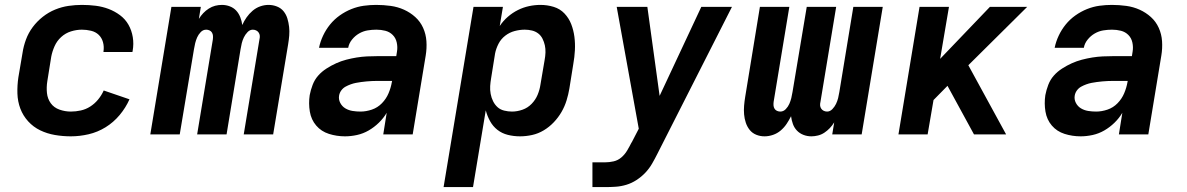

<svg xmlns="http://www.w3.org/2000/svg" viewBox="-20 -548 4840 783"><path d="M269 8Q236 8 204 2.5Q172 -3 144 -16.5Q116 -30 95 -53Q74 -76 63 -105Q52 -134 51 -167Q50 -200 55 -233L72 -333Q76 -360 86 -387Q96 -414 113.5 -437.5Q131 -461 154.5 -479.5Q178 -498 205 -509Q232 -520 259.5 -524Q287 -528 314 -528Q343 -528 370.5 -524.5Q398 -521 423 -511.5Q448 -502 469.5 -486Q491 -470 504 -447Q517 -424 521.5 -396.5Q526 -369 521 -341Q521 -340 520.5 -338.5Q520 -337 520 -336H402Q402 -337 402 -337.5Q402 -338 402 -338Q405 -358 400 -376Q395 -394 382.5 -406Q370 -418 351.5 -422.5Q333 -427 314 -427Q292 -427 269.5 -420Q247 -413 229.5 -397Q212 -381 202.5 -359.5Q193 -338 189 -317L173 -217Q169 -192 171.5 -168.5Q174 -145 187 -127Q200 -109 222.5 -101Q245 -93 269 -93Q289 -93 309.5 -97.5Q330 -102 348 -113.5Q366 -125 380 -142Q394 -159 403 -179L508 -143Q493 -109 468 -79Q443 -49 410.5 -29Q378 -9 341.5 -0.5Q305 8 269 8Z M593 0 679 -520H799L791 -471Q799 -484 809 -494.5Q819 -505 831.5 -513Q844 -521 857.5 -524.5Q871 -528 885 -528Q902 -528 917.5 -522Q933 -516 943.5 -504.5Q954 -493 960 -477.5Q966 -462 968 -446Q975 -462 985.5 -477Q996 -492 1010 -504Q1024 -516 1041 -522Q1058 -528 1075 -528Q1093 -528 1109.5 -521.5Q1126 -515 1136.5 -502Q1147 -489 1152 -472.5Q1157 -456 1159 -438.5Q1161 -421 1159.5 -403Q1158 -385 1155 -367L1094 0H974L1038 -387Q1040 -395 1039.5 -402Q1039 -409 1035 -415Q1031 -421 1024.5 -424Q1018 -427 1011 -427Q999 -427 989.5 -417Q980 -407 974.5 -395.5Q969 -384 966 -372Q963 -360 961 -347L904 0H784L848 -387Q849 -395 848.5 -402Q848 -409 844.5 -415Q841 -421 834.5 -424Q828 -427 821 -427Q808 -427 798.5 -417Q789 -407 784 -395.5Q779 -384 776 -372Q773 -360 771 -347L713 0Z M1387 8Q1353 8 1321.5 -2Q1290 -12 1269.5 -36Q1249 -60 1243.5 -93Q1238 -126 1243 -160Q1247 -181 1255 -202Q1263 -223 1277.5 -239.5Q1292 -256 1311.5 -268.5Q1331 -281 1351 -290Q1371 -299 1392 -304.5Q1413 -310 1434.5 -313.5Q1456 -317 1477 -318Q1498 -319 1518 -319H1596L1599 -338Q1602 -356 1598 -374.5Q1594 -393 1581.5 -405.5Q1569 -418 1551.5 -422.5Q1534 -427 1515 -427Q1497 -427 1479 -424Q1461 -421 1444.5 -411.5Q1428 -402 1415.5 -386.5Q1403 -371 1400 -353H1281Q1286 -378 1297.5 -402.5Q1309 -427 1326 -448Q1343 -469 1365.5 -485Q1388 -501 1413 -511Q1438 -521 1463.5 -524.5Q1489 -528 1514 -528Q1544 -528 1573 -524Q1602 -520 1627.5 -508.5Q1653 -497 1673.5 -478.5Q1694 -460 1705.5 -434.5Q1717 -409 1719 -380Q1721 -351 1716 -321L1663 0H1543L1557 -88Q1544 -66 1525 -47.5Q1506 -29 1483.5 -16Q1461 -3 1436 2.5Q1411 8 1387 8ZM1450 -93Q1473 -93 1496.5 -101Q1520 -109 1537.5 -127Q1555 -145 1564.5 -167.5Q1574 -190 1578 -213L1579 -218H1518Q1508 -218 1497 -217.5Q1486 -217 1475 -216Q1464 -215 1453 -213.5Q1442 -212 1431.5 -210Q1421 -208 1410 -204Q1399 -200 1389 -194.5Q1379 -189 1372 -179.5Q1365 -170 1363 -159Q1360 -143 1367.5 -128.5Q1375 -114 1388.5 -106Q1402 -98 1418 -95.5Q1434 -93 1450 -93Z M1789 215 1911 -520H2031L2018 -442Q2032 -463 2051 -479.5Q2070 -496 2092 -507Q2114 -518 2137.5 -523Q2161 -528 2184 -528Q2212 -528 2238 -520Q2264 -512 2282 -493Q2300 -474 2309.5 -449.5Q2319 -425 2322.5 -398Q2326 -371 2324.5 -343Q2323 -315 2318 -287L2302 -187Q2298 -163 2290.5 -138.5Q2283 -114 2270 -91.5Q2257 -69 2238.5 -49.5Q2220 -30 2197.5 -16.5Q2175 -3 2150 2.5Q2125 8 2101 8Q2075 8 2051 2Q2027 -4 2008.5 -18.5Q1990 -33 1978.5 -54Q1967 -75 1961 -98L1909 215ZM2068 -93Q2089 -93 2110.5 -100.5Q2132 -108 2148 -124.5Q2164 -141 2172.5 -161.5Q2181 -182 2184 -203L2201 -303Q2204 -319 2204.5 -334Q2205 -349 2202 -363Q2199 -377 2192.5 -390Q2186 -403 2175 -411.5Q2164 -420 2149.5 -423.5Q2135 -427 2120 -427Q2100 -427 2079 -421.5Q2058 -416 2040.5 -402.5Q2023 -389 2013 -369.5Q2003 -350 1999 -330L1983 -230Q1980 -213 1979 -197Q1978 -181 1981 -165Q1984 -149 1991 -135Q1998 -121 2009 -111Q2020 -101 2036 -97Q2052 -93 2068 -93Z M2396 215V114H2448Q2465 114 2482.5 110Q2500 106 2514 94Q2528 82 2537.5 66Q2547 50 2555 34Q2555 34 2555 33.5Q2555 33 2556 33L2585 -23L2495 -520H2620L2670 -157L2840 -520H2965L2661 79Q2651 99 2639.5 119Q2628 139 2612 156Q2596 173 2576 186Q2556 199 2534.5 205.5Q2513 212 2491.5 213.5Q2470 215 2448 215Z M3289 8Q3272 8 3256.5 2Q3241 -4 3230 -15.5Q3219 -27 3213.5 -42.5Q3208 -58 3206 -74Q3198 -58 3188 -43Q3178 -28 3164 -16Q3150 -4 3132.5 2Q3115 8 3098 8Q3080 8 3064 1.5Q3048 -5 3037.5 -18Q3027 -31 3021.5 -47.5Q3016 -64 3014.5 -81.5Q3013 -99 3014.5 -117Q3016 -135 3019 -153L3079 -520H3199L3135 -133Q3134 -125 3134.5 -118Q3135 -111 3138.5 -105Q3142 -99 3148.5 -96Q3155 -93 3162 -93Q3175 -93 3184.5 -103Q3194 -113 3199 -124.5Q3204 -136 3207 -148Q3210 -160 3212 -173L3270 -520H3390L3326 -133Q3324 -125 3324.5 -118Q3325 -111 3329 -105Q3333 -99 3339.5 -96Q3346 -93 3353 -93Q3365 -93 3374.5 -103Q3384 -113 3389.5 -124.5Q3395 -136 3398 -148Q3401 -160 3403 -173L3460 -520H3580L3494 0H3374L3382 -49Q3374 -36 3364 -25.5Q3354 -15 3342 -7Q3330 1 3316 4.5Q3302 8 3289 8Z M3644 0 3730 -520H3850L3814 -308L4017 -520H4169L3929 -282L4083 0H3952L3844 -198L3787 -140L3763 0Z M4387 8Q4353 8 4321.5 -2Q4290 -12 4269.5 -36Q4249 -60 4243.5 -93Q4238 -126 4243 -160Q4247 -181 4255 -202Q4263 -223 4277.5 -239.5Q4292 -256 4311.5 -268.5Q4331 -281 4351 -290Q4371 -299 4392 -304.5Q4413 -310 4434.5 -313.5Q4456 -317 4477 -318Q4498 -319 4518 -319H4596L4599 -338Q4602 -356 4598 -374.5Q4594 -393 4581.5 -405.5Q4569 -418 4551.5 -422.5Q4534 -427 4515 -427Q4497 -427 4479 -424Q4461 -421 4444.5 -411.5Q4428 -402 4415.5 -386.5Q4403 -371 4400 -353H4281Q4286 -378 4297.5 -402.5Q4309 -427 4326 -448Q4343 -469 4365.5 -485Q4388 -501 4413 -511Q4438 -521 4463.5 -524.5Q4489 -528 4514 -528Q4544 -528 4573 -524Q4602 -520 4627.5 -508.5Q4653 -497 4673.5 -478.5Q4694 -460 4705.5 -434.5Q4717 -409 4719 -380Q4721 -351 4716 -321L4663 0H4543L4557 -88Q4544 -66 4525 -47.5Q4506 -29 4483.5 -16Q4461 -3 4436 2.5Q4411 8 4387 8ZM4450 -93Q4473 -93 4496.5 -101Q4520 -109 4537.5 -127Q4555 -145 4564.5 -167.5Q4574 -190 4578 -213L4579 -218H4518Q4508 -218 4497 -217.5Q4486 -217 4475 -216Q4464 -215 4453 -213.5Q4442 -212 4431.5 -210Q4421 -208 4410 -204Q4399 -200 4389 -194.5Q4379 -189 4372 -179.5Q4365 -170 4363 -159Q4360 -143 4367.5 -128.5Q4375 -114 4388.5 -106Q4402 -98 4418 -95.5Q4434 -93 4450 -93Z"/></svg>

Font: Iosevka SS04 Extended
Style: Bold Italic
Weight: 700
Width: 7
Italic angle: -9°
Monospace: yes
Designer: Belleve Invis
Foundry: Belleve Invis
Version: Version 19.0.0; ttfautohint (v1.8.4)